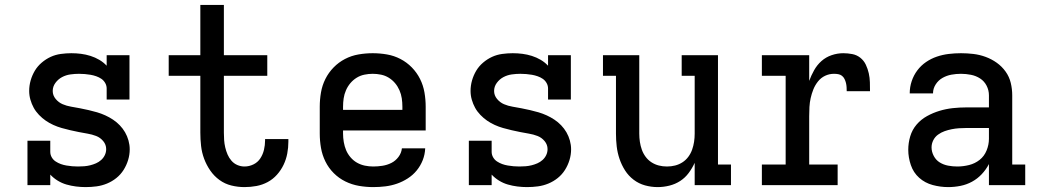

<svg xmlns="http://www.w3.org/2000/svg" viewBox="-20 -755 4240 783"><path d="M329 8Q310 8 290 5.5Q270 3 251 -2.5Q232 -8 215 -18.5Q198 -29 185 -43V0H92V-181H185V-136Q185 -124 191 -113.5Q197 -103 207 -96.5Q217 -90 228 -86Q239 -82 251 -80Q263 -78 274.5 -77Q286 -76 298 -76Q311 -76 323.5 -77Q336 -78 348 -81Q360 -84 371.5 -89Q383 -94 392.5 -102.5Q402 -111 407.5 -122.5Q413 -134 413 -147Q413 -165 401 -179.5Q389 -194 372 -200.5Q355 -207 337 -210Q319 -213 301.5 -216.5Q284 -220 266.5 -224Q249 -228 231.5 -233Q214 -238 197.5 -245.5Q181 -253 166.5 -263Q152 -273 139 -286.5Q126 -300 117.5 -315.5Q109 -331 104 -348.5Q99 -366 99 -384Q99 -406 105 -427Q111 -448 122 -466.5Q133 -485 150 -499.5Q167 -514 186.5 -523Q206 -532 228 -535Q250 -538 271 -538Q291 -538 310.5 -535.5Q330 -533 349 -527Q368 -521 385 -511Q402 -501 415 -487V-530H508V-349H415V-394Q415 -406 409 -416.5Q403 -427 393.5 -433.5Q384 -440 372.5 -444Q361 -448 349.5 -450Q338 -452 326 -453Q314 -454 302 -454Q285 -454 267 -451.5Q249 -449 233 -440.5Q217 -432 206 -417Q195 -402 195 -384Q195 -366 207 -351.5Q219 -337 235.5 -330Q252 -323 270 -320Q288 -317 306 -313.5Q324 -310 341.5 -306Q359 -302 376 -297Q393 -292 409.5 -284.5Q426 -277 441 -267Q456 -257 468.5 -244Q481 -231 490 -215.5Q499 -200 504 -182Q509 -164 509 -146Q509 -124 502.5 -102.5Q496 -81 484 -62Q472 -43 454.5 -29Q437 -15 416.5 -6.5Q396 2 374 5Q352 8 329 8Z M977 8Q950 8 923.5 1.5Q897 -5 875 -21Q853 -37 837.5 -59.5Q822 -82 812.5 -107.5Q803 -133 800 -160Q797 -187 797 -214V-446H668V-530H797V-735H893V-530H1070V-446H893V-214Q893 -199 894 -184Q895 -169 898.5 -154Q902 -139 908 -125Q914 -111 924 -99.5Q934 -88 948 -82Q962 -76 977 -76Q996 -76 1013.5 -84.5Q1031 -93 1041.5 -109Q1052 -125 1056.5 -144Q1061 -163 1061 -182Q1061 -183 1061 -184.5Q1061 -186 1061 -188H1156Q1156 -185 1156 -182.5Q1156 -180 1156 -177Q1156 -153 1151.5 -129Q1147 -105 1136.5 -83Q1126 -61 1109.5 -42.5Q1093 -24 1071.5 -12.5Q1050 -1 1026 3.5Q1002 8 977 8Z M1502 8Q1473 8 1444 3Q1415 -2 1388.5 -15Q1362 -28 1341 -49Q1320 -70 1307 -96.5Q1294 -123 1289 -152Q1284 -181 1284 -210V-320Q1284 -349 1289 -378Q1294 -407 1307 -433Q1320 -459 1340.5 -480Q1361 -501 1387 -514.5Q1413 -528 1442 -533Q1471 -538 1500 -538Q1529 -538 1558 -533Q1587 -528 1613 -514.5Q1639 -501 1659.5 -480Q1680 -459 1693 -433Q1706 -407 1711 -378Q1716 -349 1716 -320V-223H1379V-210Q1379 -193 1382 -175.5Q1385 -158 1391.5 -142.5Q1398 -127 1409.5 -113.5Q1421 -100 1436 -91.5Q1451 -83 1468 -79.5Q1485 -76 1502 -76Q1521 -76 1540 -79Q1559 -82 1576 -90.5Q1593 -99 1605 -115Q1617 -131 1619 -150H1714Q1713 -125 1704 -102Q1695 -79 1679.5 -60Q1664 -41 1643 -27.5Q1622 -14 1599 -6Q1576 2 1551.5 5Q1527 8 1502 8ZM1621 -307V-320Q1621 -337 1618.5 -354Q1616 -371 1609 -387Q1602 -403 1591 -416Q1580 -429 1565.5 -438Q1551 -447 1534 -450.5Q1517 -454 1500 -454Q1483 -454 1466 -450.5Q1449 -447 1434.5 -438Q1420 -429 1409 -416Q1398 -403 1391 -387Q1384 -371 1381.5 -354Q1379 -337 1379 -320V-307Z M2129 8Q2110 8 2090 5.5Q2070 3 2051 -2.5Q2032 -8 2015 -18.5Q1998 -29 1985 -43V0H1892V-181H1985V-136Q1985 -124 1991 -113.5Q1997 -103 2007 -96.5Q2017 -90 2028 -86Q2039 -82 2051 -80Q2063 -78 2074.5 -77Q2086 -76 2098 -76Q2111 -76 2123.5 -77Q2136 -78 2148 -81Q2160 -84 2171.5 -89Q2183 -94 2192.5 -102.5Q2202 -111 2207.5 -122.5Q2213 -134 2213 -147Q2213 -165 2201 -179.5Q2189 -194 2172 -200.5Q2155 -207 2137 -210Q2119 -213 2101.5 -216.5Q2084 -220 2066.5 -224Q2049 -228 2031.5 -233Q2014 -238 1997.5 -245.5Q1981 -253 1966.5 -263Q1952 -273 1939 -286.5Q1926 -300 1917.5 -315.5Q1909 -331 1904 -348.5Q1899 -366 1899 -384Q1899 -406 1905 -427Q1911 -448 1922 -466.5Q1933 -485 1950 -499.5Q1967 -514 1986.5 -523Q2006 -532 2028 -535Q2050 -538 2071 -538Q2091 -538 2110.5 -535.5Q2130 -533 2149 -527Q2168 -521 2185 -511Q2202 -501 2215 -487V-530H2308V-349H2215V-394Q2215 -406 2209 -416.5Q2203 -427 2193.5 -433.5Q2184 -440 2172.5 -444Q2161 -448 2149.5 -450Q2138 -452 2126 -453Q2114 -454 2102 -454Q2085 -454 2067 -451.5Q2049 -449 2033 -440.5Q2017 -432 2006 -417Q1995 -402 1995 -384Q1995 -366 2007 -351.5Q2019 -337 2035.5 -330Q2052 -323 2070 -320Q2088 -317 2106 -313.5Q2124 -310 2141.5 -306Q2159 -302 2176 -297Q2193 -292 2209.5 -284.5Q2226 -277 2241 -267Q2256 -257 2268.5 -244Q2281 -231 2290 -215.5Q2299 -200 2304 -182Q2309 -164 2309 -146Q2309 -124 2302.5 -102.5Q2296 -81 2284 -62Q2272 -43 2254.5 -29Q2237 -15 2216.5 -6.5Q2196 2 2174 5Q2152 8 2129 8Z M2662 8Q2636 8 2610.5 1Q2585 -6 2564 -22Q2543 -38 2529 -60Q2515 -82 2506.5 -107Q2498 -132 2495 -158Q2492 -184 2492 -210V-446H2439V-530H2587V-210Q2587 -193 2589.5 -176.5Q2592 -160 2597.5 -144.5Q2603 -129 2613 -115.5Q2623 -102 2637 -93Q2651 -84 2667 -80Q2683 -76 2700 -76Q2717 -76 2733 -80Q2749 -84 2763 -93Q2777 -102 2787 -115.5Q2797 -129 2802.5 -144.5Q2808 -160 2810.5 -176.5Q2813 -193 2813 -210V-446H2760V-530H2908V-84H2961V0H2813V-91Q2803 -69 2788.5 -49.5Q2774 -30 2754 -17Q2734 -4 2710 2Q2686 8 2662 8Z M3087 0V-84H3184V-446H3087V-530H3280V-425Q3288 -447 3300 -468.5Q3312 -490 3330 -506Q3348 -522 3371.5 -530Q3395 -538 3419 -538Q3437 -538 3455.5 -534.5Q3474 -531 3488.5 -519.5Q3503 -508 3511 -491Q3519 -474 3523 -456Q3527 -438 3527.5 -419.5Q3528 -401 3528 -383H3433Q3433 -391 3432.5 -399.5Q3432 -408 3430 -416.5Q3428 -425 3424 -433Q3420 -441 3413.5 -446Q3407 -451 3398.5 -452.5Q3390 -454 3381 -454Q3362 -454 3345 -446Q3328 -438 3316 -423Q3304 -408 3297 -390.5Q3290 -373 3286 -355Q3282 -337 3281 -318.5Q3280 -300 3280 -281V-84H3396V0Z M3847 8Q3815 8 3783.5 -0.5Q3752 -9 3728.5 -30Q3705 -51 3694.5 -82Q3684 -113 3684 -144Q3684 -172 3692 -199Q3700 -226 3718 -247Q3736 -268 3760.5 -281.5Q3785 -295 3811.5 -303Q3838 -311 3865.5 -314Q3893 -317 3921 -317H4013V-366Q4013 -387 4003.5 -405.5Q3994 -424 3977 -435Q3960 -446 3939.5 -450Q3919 -454 3899 -454Q3879 -454 3860 -450.5Q3841 -447 3824 -437.5Q3807 -428 3796 -411Q3785 -394 3785 -375Q3785 -374 3785 -374Q3785 -374 3785 -374H3690Q3690 -375 3690 -375Q3690 -375 3690 -375Q3690 -400 3698 -424Q3706 -448 3721 -468Q3736 -488 3756.5 -502Q3777 -516 3800.5 -524Q3824 -532 3849 -535Q3874 -538 3899 -538Q3924 -538 3949.5 -535Q3975 -532 3999.5 -523Q4024 -514 4045 -499Q4066 -484 4081 -463Q4096 -442 4102 -417Q4108 -392 4108 -366V-84H4161V0H4013V-86Q4001 -63 3983.5 -44.5Q3966 -26 3944 -14Q3922 -2 3897 3Q3872 8 3847 8ZM3884 -76Q3908 -76 3932 -82Q3956 -88 3975 -103Q3994 -118 4003.5 -141.5Q4013 -165 4013 -189V-233H3921Q3906 -233 3891 -232Q3876 -231 3861 -228Q3846 -225 3832 -220Q3818 -215 3805.5 -206Q3793 -197 3786 -183Q3779 -169 3779 -154Q3779 -136 3788 -119Q3797 -102 3812.5 -92.5Q3828 -83 3846.5 -79.5Q3865 -76 3884 -76Z"/></svg>

Font: Iosevka Curly Slab MdEx
Style: Regular
Weight: 500
Width: 7
Monospace: yes
Designer: Belleve Invis
Foundry: Belleve Invis
Version: Version 11.1.0; ttfautohint (v1.8.3)